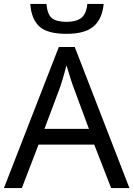

<svg xmlns="http://www.w3.org/2000/svg" viewBox="-20 -956 679 976"><path d="M545 0 459 -221H176L91 0H0L279 -717H360L638 0ZM432 -301 352 -517Q349 -525 342 -546Q335 -567 328.5 -589.5Q322 -612 318 -624Q310 -593 301.5 -563.5Q293 -534 287 -517L206 -301ZM507 -936Q500 -861 456.5 -822.5Q413 -784 318 -784Q220 -784 179.5 -822Q139 -860 134 -936H216Q221 -882 244 -863.5Q267 -845 320 -845Q366 -845 392.5 -864.5Q419 -884 424 -936Z"/></svg>

Font: Apis
Style: Regular
Weight: 400
Designer: Monotype Design Team
Foundry: Monotype Imaging Inc.
Version: Version 2.000; build 0001